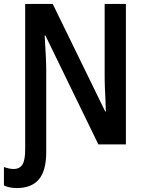

<svg xmlns="http://www.w3.org/2000/svg" viewBox="-52 -734 736 976"><path d="M-32 209V115Q-4 125 17 125Q48 125 62 102.5Q76 80 76 26V-714H216L483 -167H486Q486 -180 484 -228Q480 -302 480 -340V-714H588V0H448L179 -553H175Q183 -430 183 -376V38Q183 134 145.5 178Q108 222 33 222Q-4 222 -32 209Z"/></svg>

Font: Noto Sans Display Medium Narrow
Style: Regular
Weight: 500
Width: 4
Designer: Monotype Design team
Foundry: Monotype Imaging Inc.
Version: Version 1.000